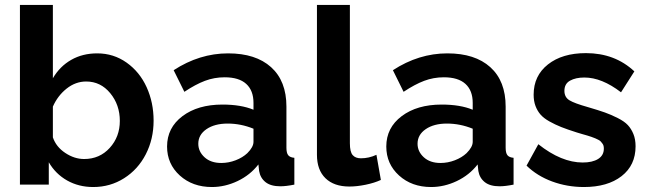

<svg xmlns="http://www.w3.org/2000/svg" viewBox="-20 -750 2632 780"><path d="M178.2 -90.8V0H61V-730H194.8V-432.1Q223.1 -480.5 269.3 -506.8Q315.4 -533.2 375 -533.2Q441.4 -533.2 494.4 -495.6Q547.4 -458 575.7 -395.8Q604 -333.5 604 -259.8Q604 -185.1 572.3 -123.3Q540.5 -61.5 484.1 -25.9Q427.7 9.8 358.9 9.8Q299.8 9.8 252.7 -16.8Q205.6 -43.5 178.2 -90.8ZM466.8 -258.8Q466.8 -324.2 427.7 -371.6Q388.7 -418.9 330.1 -418.9Q287.1 -418.9 250.7 -390.1Q214.4 -361.3 194.8 -316.9V-191.9Q208 -153.3 245.1 -128.7Q282.2 -104 321.8 -104Q384.8 -104 425.8 -149.2Q466.8 -194.3 466.8 -258.8Z M658.7 -154.8Q658.7 -231 721.2 -278.1Q783.7 -325.2 883.8 -325.2Q959 -325.2 1009.8 -304.2V-332Q1009.8 -382.3 980.2 -409.2Q950.7 -436 892.6 -436Q850.6 -436 812.5 -421.6Q774.4 -407.2 729 -377L685.5 -464.8Q790.5 -533.2 906.7 -533.2Q1019 -533.2 1081.3 -477.1Q1143.6 -420.9 1143.6 -316.9V-149.9Q1143.6 -128.4 1150.9 -119.4Q1158.2 -110.4 1175.8 -108.9V0Q1142.1 6.8 1118.7 6.8Q1080.1 6.8 1058.8 -10Q1037.6 -26.9 1032.7 -55.2L1029.8 -82Q996.1 -38.6 945.1 -14.4Q894 9.8 840.8 9.8Q762.2 9.8 710.4 -37.1Q658.7 -84 658.7 -154.8ZM984.9 -127.9Q1009.8 -152.8 1009.8 -173.8V-227.1Q958.5 -248 904.8 -248Q852.1 -248 818.8 -225.3Q785.6 -202.6 785.6 -166Q785.6 -134.3 811 -111.1Q836.4 -87.9 878.9 -87.9Q908.7 -87.9 937.3 -98.9Q965.8 -109.9 984.9 -127.9Z M1267.6 -730H1401.4V-168Q1401.4 -133.3 1412.6 -120.1Q1423.8 -106.9 1446.3 -106.9Q1478.5 -106.9 1509.3 -121.1L1527.3 -19Q1501 -6.8 1465.3 0.5Q1429.7 7.8 1399.4 7.8Q1336.9 7.8 1302.2 -25.9Q1267.6 -59.6 1267.6 -121.1Z M1549.3 -154.8Q1549.3 -231 1611.8 -278.1Q1674.3 -325.2 1774.4 -325.2Q1849.6 -325.2 1900.4 -304.2V-332Q1900.4 -382.3 1870.8 -409.2Q1841.3 -436 1783.2 -436Q1741.2 -436 1703.1 -421.6Q1665 -407.2 1619.6 -377L1576.2 -464.8Q1681.2 -533.2 1797.4 -533.2Q1909.7 -533.2 1971.9 -477.1Q2034.2 -420.9 2034.2 -316.9V-149.9Q2034.2 -128.4 2041.5 -119.4Q2048.8 -110.4 2066.4 -108.9V0Q2032.7 6.8 2009.3 6.8Q1970.7 6.8 1949.5 -10Q1928.2 -26.9 1923.3 -55.2L1920.4 -82Q1886.7 -38.6 1835.7 -14.4Q1784.7 9.8 1731.4 9.8Q1652.8 9.8 1601.1 -37.1Q1549.3 -84 1549.3 -154.8ZM1875.5 -127.9Q1900.4 -152.8 1900.4 -173.8V-227.1Q1849.1 -248 1795.4 -248Q1742.7 -248 1709.5 -225.3Q1676.3 -202.6 1676.3 -166Q1676.3 -134.3 1701.7 -111.1Q1727.1 -87.9 1769.5 -87.9Q1799.3 -87.9 1827.9 -98.9Q1856.4 -109.9 1875.5 -127.9Z M2352.1 9.8Q2284.2 9.8 2223.1 -12.7Q2162.1 -35.2 2119.1 -77.1L2167 -164.1Q2260.7 -89.8 2347.2 -89.8Q2386.7 -89.8 2409.9 -104.2Q2433.1 -118.7 2433.1 -146Q2433.1 -152.3 2431.9 -157.5Q2430.7 -162.6 2427 -167.2Q2423.3 -171.9 2420.4 -175.3Q2417.5 -178.7 2410.2 -182.4Q2402.8 -186 2397.9 -188.2Q2393.1 -190.4 2382.3 -194.1Q2371.6 -197.8 2365.5 -199.5Q2359.4 -201.2 2345.2 -205.3Q2331.1 -209.5 2323.2 -211.9Q2284.7 -224.1 2260 -233.9Q2235.4 -243.7 2211.9 -256.8Q2188.5 -270 2175.8 -284.7Q2163.1 -299.3 2155.5 -319.3Q2147.9 -339.4 2147.9 -365.2Q2147.9 -442.4 2206.1 -488.3Q2264.2 -534.2 2360.4 -534.2Q2478 -534.2 2557.1 -460L2502.9 -375Q2424.8 -435.1 2354 -435.1Q2318.8 -435.1 2295.9 -422.4Q2272.9 -409.7 2272.9 -380.9Q2272.9 -355 2293.5 -342.5Q2314 -330.1 2368.2 -314.9Q2411.6 -302.2 2437 -293.2Q2462.4 -284.2 2489.5 -270.5Q2516.6 -256.8 2530.5 -241.9Q2544.4 -227.1 2553.2 -205.6Q2562 -184.1 2562 -155.8Q2562 -78.6 2505.1 -34.4Q2448.2 9.8 2352.1 9.8Z"/></svg>

Font: Rawline
Style: Bold
Weight: 700
Designer: Matt McInerney, Pablo Impallari, Rodrigo Fuenzalida
Foundry: Matt McInerney, Pablo Impallari, Rodrigo Fuenzalida
Version: Version 4.020;PS 004.020;hotconv 1.0.88;makeotf.lib2.5.64775